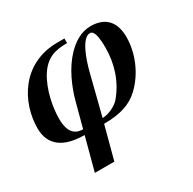

<svg xmlns="http://www.w3.org/2000/svg" viewBox="-151 -615 978 973"><g transform="rotate(-30 337.5 -128.5)"><path d="M369 -253C383 -307 419 -421 468 -421C492 -421 500 -381 500 -318C500 -221 470 -133 411 -63C386 -34 338 -16 309 -16ZM195 -16C156 -16 116 -35 116 -122C116 -190 134 -284 177 -353C223 -426 281 -435 343 -435V-462H303C93 -462 -3 -286 -3 -135C-3 -35 67 13 187 13L136 205H250L301 13C395 13 458 -7 506 -52C580 -121 619 -222 619 -311C619 -412 563 -450 488 -450C432 -450 386 -419 349 -381C291 -321 253 -234 232 -155Z"/></g></svg>

Font: XITS
Style: Bold Italic
Weight: 700
Italic angle: -16.33°
Designer: MicroPress Inc., with final additions and corrections provided by Coen Hoffman, Elsevier (retired)
Version: Version 1.302